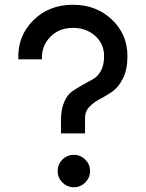

<svg xmlns="http://www.w3.org/2000/svg" viewBox="-20 -776 613 806"><path d="M236 -216V-271Q236 -317 249.5 -348Q263 -379 283 -392.5Q303 -406 326.5 -419.5Q350 -433 370 -443.5Q390 -454 403.5 -478.5Q417 -503 417 -540Q417 -592 379.5 -625.5Q342 -659 286 -659Q228 -659 191 -621Q154 -583 156 -527H57Q53 -624 119 -690Q185 -756 286 -756Q384 -756 449.5 -694Q515 -632 515 -540Q515 -485 496.5 -447.5Q478 -410 452 -392Q426 -374 400 -360.5Q374 -347 355.5 -328Q337 -309 337 -280V-216ZM338 -10Q318 10 290 10Q262 10 242 -10Q222 -30 222 -58Q222 -86 242 -106Q262 -126 290 -126Q318 -126 338 -106Q358 -86 358 -58Q358 -30 338 -10Z"/></svg>

Font: Orkney Medium
Style: Regular
Weight: 500
Designer: Samuel Oakes and Alfredo Marco Pradil
Foundry: Alfredo Marco Pradil
Version: 1.0; ttfautohint (v1.5)